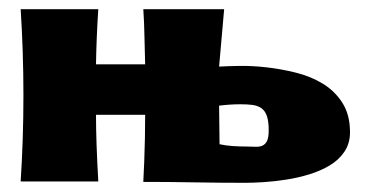

<svg xmlns="http://www.w3.org/2000/svg" viewBox="-20 -395 809 418"><path d="M457 -250Q473 -251 500.5 -251.5Q528 -252 559.5 -248.5Q591 -245 623.5 -237Q656 -229 682.5 -213Q709 -197 725.5 -171Q742 -145 742 -107Q742 -83 730 -65Q718 -47 698 -35Q678 -23 653.5 -15.5Q629 -8 603.5 -4Q578 0 554.5 1.5Q531 3 514 3Q458 3 403 2Q348 1 292 1V0Q293 -22 294 -43Q295 -69 295.5 -94Q296 -119 296 -145H189Q189 -87 194 0H25Q28 -47 29.5 -93.5Q31 -140 31 -187Q31 -234 29.5 -281Q28 -328 25 -375H194Q190 -315 189 -255H296Q295 -285 294.5 -315Q294 -345 292 -375H468ZM458 -81Q472 -78 487 -77Q502 -76 517 -76Q527 -76 536 -75.5Q545 -75 551.5 -78Q558 -81 561.5 -88.5Q565 -96 565 -111Q565 -131 561 -142.5Q557 -154 549 -159.5Q541 -165 530 -166.5Q519 -168 504 -168Q481 -168 457 -165Z"/></svg>

Font: CAT Rhythmus
Style: Regular
Weight: 400
Designer: Peter Wiegel nach alter Vorlage
Foundry: Peter Wiegel
Version: 1.000